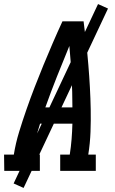

<svg xmlns="http://www.w3.org/2000/svg" viewBox="-44 -840 564 944"><path d="M-23 0 -24 -80H24Q33 -136 50 -191.5Q67 -247 86 -301.5Q105 -356 126 -410.5Q147 -465 169.5 -519.5Q192 -574 215 -627.5Q238 -681 263 -735H367Q374 -681 380 -627.5Q386 -574 390.5 -519.5Q395 -465 398 -410.5Q401 -356 402 -301.5Q403 -247 401 -191.5Q399 -136 390 -80H427V0H252V-80H299Q305 -118 308 -156Q311 -194 312 -232H153Q141 -194 131 -156Q121 -118 115 -80H152V0ZM179 -312H312Q312 -388 308 -463.5Q304 -539 297 -614Q266 -539 236 -463.5Q206 -388 179 -312ZM72 84 23 62 438 -820 487 -798Z"/></svg>

Font: Iosevka Curly Slab Medium
Style: Italic
Weight: 500
Italic angle: -9°
Monospace: yes
Designer: Belleve Invis
Foundry: Belleve Invis
Version: Version 22.1.2; ttfautohint (v1.8.4)